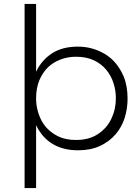

<svg xmlns="http://www.w3.org/2000/svg" viewBox="-20 -762 714 976"><path d="M163.5 194H105V-742H163.5V-397.5Q192.5 -457.5 245 -491.2Q297.5 -525 376 -525Q449 -525 511.5 -488.5Q574 -452 608 -375Q628.5 -325.5 628.5 -260.5Q628.5 -210 614 -163.5Q599.5 -117 568.2 -80Q537 -43 488 -20Q441 2 377.5 2Q225.5 2 163.5 -125.5ZM366.5 -50.5Q432 -50.5 477.2 -80Q522.5 -109.5 545.8 -157.8Q569 -206 569 -262Q569 -302.5 556.8 -340.2Q544.5 -378 519.5 -408Q494.5 -438 456.5 -455.8Q418.5 -473.5 366.5 -473.5Q307 -473.5 257 -444.8Q207 -416 180.5 -355Q163.5 -315 163.5 -262Q163.5 -203.5 190 -151Q216.5 -98.5 276.5 -68.5Q314.5 -50.5 366.5 -50.5Z"/></svg>

Font: Argentum Novus Light
Style: Regular
Weight: 300
Designer: Julieta Ulanovsky (font) & Cristiano Sobral (main changes)
Foundry: Julieta Ulanovsky (font) & Cristiano Sobral (main changes)
Version: Version 3.00;November 27, 2020;FontCreator 13.0.0.2655 64-bi